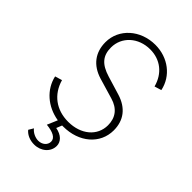

<svg xmlns="http://www.w3.org/2000/svg" viewBox="-280 -868 1200 1200"><g transform="rotate(45 320.0 -268.5)"><path d="M310 12C450 12 551 -75 551 -195C551 -283 504 -345 413 -373L291 -410C205 -436 172 -478 172 -549C172 -643 250 -714 354 -714C444 -714 513 -660 537 -569L583 -583C562 -686 470 -757 357 -757C226 -757 124 -666 124 -548C124 -458 172 -393 264 -365L399 -325C468 -305 503 -259 503 -192C503 -98 424 -31 311 -31C206 -31 128 -89 100 -188L53 -174C74 -79 154 -9 259 8L230 76C288 82 324 99 324 132C324 162 297 185 263 185C237 185 207 172 189 149L170 181C192 208 227 220 261 220C321 220 368 179 368 126C368 90 340 59 286 49L301 12Z"/></g></svg>

Font: Mluvka ExtraLight
Style: Italic
Weight: 200
Italic angle: -8°
Designer: Modified by Jiří Krblich, Original typeface by Gumpita Rahayu
Foundry: Gumpita Rahayu & Jiří Krblich
Version: Version 2.000;Glyphs 3.1.1 (3134)